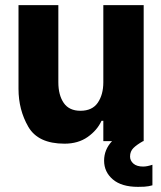

<svg xmlns="http://www.w3.org/2000/svg" viewBox="-20 -549 628 747"><path d="M573 92V172Q569 173 557.5 175.5Q546 178 517 178Q453 178 419 149Q385 120 385 76Q385 33 416 0H382V-79H375Q358 -42 321 -16Q284 10 231 10Q128 10 90 -56Q52 -122 52 -203V-529H207V-229Q207 -179 228 -148.5Q249 -118 293 -118Q339 -118 360.5 -149.5Q382 -181 382 -229V-529H539V0H537Q512 14 499 27Q486 40 486 60Q486 76 499 87.5Q512 99 537 99Q552 99 573 92Z"/></svg>

Font: Be Vietnam ExtraBold
Style: Regular
Weight: 800
Designer: Gabriel Lam
Foundry: TypeRant
Version: Version 4.000